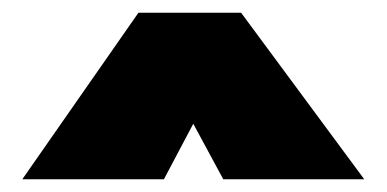

<svg xmlns="http://www.w3.org/2000/svg" viewBox="-20 -644 606 301"><path d="M15 -363 197 -624H358L551 -363H330L283 -450L237 -363Z"/></svg>

Font: Kanit Black
Style: Regular
Weight: 900
Designer: Katatrad Team
Foundry: CadsonDemak
Version: Version 2.000; ttfautohint (v1.8.3)